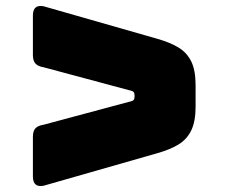

<svg xmlns="http://www.w3.org/2000/svg" viewBox="-20 -680 754 642"><path d="M507 -168 126 -59Q90 -52 90 -90V-222Q90 -242 98.5 -251Q107 -260 126 -263L413 -340Q424 -342 427 -346Q430 -350 430 -359Q430 -368 427 -372Q424 -376 413 -378L126 -455Q107 -458 98.5 -467.5Q90 -477 90 -496V-628Q90 -666 126 -659L507 -550Q549 -538 577 -521Q605 -504 619.5 -474.5Q634 -445 634 -395V-323Q634 -274 619.5 -244Q605 -214 577 -197Q549 -180 507 -168Z"/></svg>

Font: Bungee Tint
Style: Regular
Weight: 400
Designer: David Jonathan Ross
Foundry: David Jonathan Ross
Version: Version 2.001